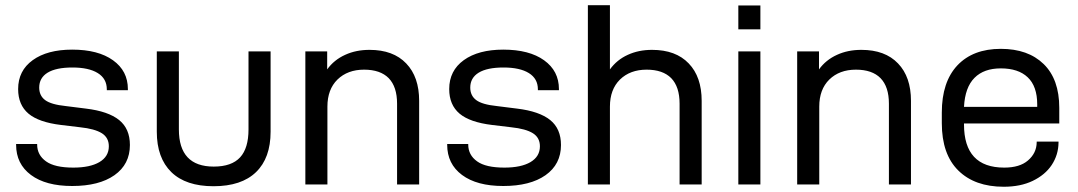

<svg xmlns="http://www.w3.org/2000/svg" viewBox="-20 -710 4150 739"><path d="M42 -152.8V-155.8H123V-153.8Q123 -113.3 157.2 -88.9Q190.4 -64.9 262.2 -64.9Q326.2 -64.9 362.3 -85.9Q398.9 -107.4 398.9 -147Q398.9 -179.7 372.6 -196.8Q344.7 -214.4 288.1 -220.2L214.8 -229Q129.4 -239.3 89.8 -272.5Q49.8 -306.2 49.8 -367.2Q49.8 -438 106 -478.5Q162.1 -519 257.8 -519Q357.9 -519 415 -478Q472.2 -437 472.2 -367.2V-362.8H391.1V-366.2Q391.1 -407.2 356.4 -428.7Q321.8 -450.2 258.8 -450.2Q195.8 -450.2 163.1 -430.2Q130.9 -410.2 130.9 -373Q130.9 -341.8 153.8 -324.7Q176.8 -307.6 232.9 -301.8L311 -292Q396.5 -281.7 438.5 -248Q480 -214.4 480 -151.9Q480 -77.6 420.4 -35.6Q361.3 5.9 257.8 5.9Q156.2 5.9 99.1 -36.6Q42 -79.1 42 -152.8Z M639.6 -47.4Q583.5 -102.1 583.5 -203.1V-512.2H668.5V-211.9Q668.5 -68.8 802.7 -68.8Q871.6 -68.8 904.3 -104.5Q936.5 -139.6 936.5 -211.9V-512.2H1021.5V-203.1Q1021.5 -101.6 965.3 -47.4Q909.2 6.8 801.8 6.8Q695.3 6.8 639.6 -47.4Z M1155.3 -512.2H1239.3V-442.9Q1265.6 -479.5 1308.6 -499Q1350.1 -518.1 1402.3 -518.1Q1493.7 -518.1 1543.5 -465.8Q1593.3 -414.1 1593.3 -321.8V0H1508.3V-311Q1508.3 -376 1476.1 -409.2Q1443.8 -441.9 1381.3 -441.9Q1317.9 -441.9 1278.8 -403.8Q1240.2 -365.7 1240.2 -299.8V0H1155.3Z M1701.2 -152.8V-155.8H1782.2V-153.8Q1782.2 -113.3 1816.4 -88.9Q1849.6 -64.9 1921.4 -64.9Q1985.4 -64.9 2021.5 -85.9Q2058.1 -107.4 2058.1 -147Q2058.1 -179.7 2031.7 -196.8Q2003.9 -214.4 1947.3 -220.2L1874 -229Q1788.6 -239.3 1749 -272.5Q1709 -306.2 1709 -367.2Q1709 -438 1765.1 -478.5Q1821.3 -519 1917 -519Q2017.1 -519 2074.2 -478Q2131.3 -437 2131.3 -367.2V-362.8H2050.3V-366.2Q2050.3 -407.2 2015.6 -428.7Q1981 -450.2 1918 -450.2Q1855 -450.2 1822.3 -430.2Q1790 -410.2 1790 -373Q1790 -341.8 1813 -324.7Q1835.9 -307.6 1892.1 -301.8L1970.2 -292Q2055.7 -281.7 2097.7 -248Q2139.2 -214.4 2139.2 -151.9Q2139.2 -77.6 2079.6 -35.6Q2020.5 5.9 1917 5.9Q1815.4 5.9 1758.3 -36.6Q1701.2 -79.1 1701.2 -152.8Z M2242.7 -689.9H2327.6V-442.9Q2354.5 -480 2396.5 -499Q2438 -518.1 2489.7 -518.1Q2581.1 -518.1 2630.9 -465.8Q2680.7 -414.1 2680.7 -321.8V0H2595.7V-311Q2595.7 -376 2563.5 -409.2Q2531.2 -441.9 2468.8 -441.9Q2405.3 -441.9 2366.2 -403.8Q2327.6 -365.7 2327.6 -299.8V0H2242.7Z M2821.8 -689H2906.7V-597.2H2821.8ZM2821.8 -512.2H2906.7V0H2821.8Z M3048.3 -512.2H3132.3V-442.9Q3158.7 -479.5 3201.7 -499Q3243.2 -518.1 3295.4 -518.1Q3386.7 -518.1 3436.5 -465.8Q3486.3 -414.1 3486.3 -321.8V0H3401.4V-311Q3401.4 -376 3369.1 -409.2Q3336.9 -441.9 3274.4 -441.9Q3210.9 -441.9 3171.9 -403.8Q3133.3 -365.7 3133.3 -299.8V0H3048.3Z M3690.4 -234.9V-231Q3690.4 -64.9 3845.2 -64.9Q3904.8 -64.9 3936.5 -92.3Q3969.7 -120.6 3970.2 -162.1V-165H4054.2V-161.1Q4053.7 -113.8 4027.8 -74.7Q4002.4 -36.6 3954.6 -13.7Q3907.7 8.8 3843.3 8.8Q3731.9 8.8 3668.5 -53.7Q3605 -116.2 3605 -235.8V-276.9Q3605 -394.5 3665 -458.5Q3725.1 -522 3832 -522Q3937 -522 3997.1 -463.4Q4057.1 -404.8 4057.1 -294.9V-234.9ZM3731 -410.6Q3694.3 -374 3690.4 -298.8H3972.2V-308.1Q3972.2 -377.9 3935.5 -412.6Q3899.4 -446.8 3832 -446.8Q3767.1 -446.8 3731 -410.6Z"/></svg>

Font: D-DIN Exp
Style: Regular
Weight: 400
Width: 7
Designer: Charles Nix
Foundry: Datto Inc.
Version: Version 1.00